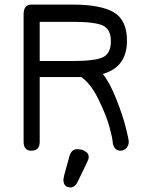

<svg xmlns="http://www.w3.org/2000/svg" viewBox="-20 -651 652 838"><path d="M321.3 137.7Q308.6 167 288.1 167Q256.8 167 256.8 132.8Q256.8 132.8 259.8 115.2L283.2 30.3Q292 0 317.4 0Q324.2 0 334.5 2Q344.7 3.9 356 12.2Q367.2 20.5 367.2 34.2Q367.2 43 360.4 56.6ZM428.7 -328.1Q459 -291 487.3 -219.2Q515.6 -147.5 528.8 -95.2Q542 -43 542 -32.2Q542 -16.6 531.7 -4.9Q521.5 6.8 505.9 6.8Q489.3 6.8 481 -4.9Q472.7 -16.6 471.7 -32.2Q470.7 -48.8 457.5 -97.7Q444.3 -146.5 410.6 -215.8Q377 -285.2 335 -314.5H153.3V-32.2Q153.3 6.8 117.2 6.8Q83 6.8 83 -32.2V-587.9Q83 -630.9 116.2 -630.9H299.8Q418.9 -630.9 476.6 -597.2Q534.2 -563.5 534.2 -473.6Q534.2 -358.4 428.7 -328.1ZM153.3 -555.7V-384.8H299.8Q395.5 -384.8 429.7 -401.4Q463.9 -418 463.9 -470.7Q463.9 -523.4 428.7 -539.6Q393.6 -555.7 299.8 -555.7Z"/></svg>

Font: Jura
Style: DemiBold
Weight: 600
Version: Version 2.4